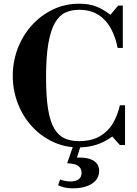

<svg xmlns="http://www.w3.org/2000/svg" viewBox="-20 -784 743 1038"><path d="M406 13Q329 13 263.5 -18.5Q198 -50 150 -103.5Q102 -157 75.5 -227Q49 -297 49 -374Q49 -451 75.5 -521Q102 -591 150.5 -645.5Q199 -700 265 -732Q331 -764 409 -764Q460 -764 498.5 -749.5Q537 -735 577 -704L619 -754H644V-525H616Q605 -582 580 -629Q555 -676 512.5 -703.5Q470 -731 406 -731Q367 -731 334.5 -716.5Q302 -702 278.5 -663Q255 -624 242 -552.5Q229 -481 229 -366Q229 -261 240 -193.5Q251 -126 274 -88Q297 -50 330 -35.5Q363 -21 406 -21Q475 -21 520 -47.5Q565 -74 591 -118.5Q617 -163 628 -215H656V0H628L587 -46Q545 -15 499.5 -1Q454 13 406 13ZM374 234Q344 234 323 228Q302 222 294 217L305 186Q313 190 329.5 193.5Q346 197 361 197Q389 197 405 185.5Q421 174 421 150Q421 100 343 99L380 -8H420L396 68H415Q461 68 488.5 86.5Q516 105 516 140Q516 184 477 209Q438 234 374 234Z"/></svg>

Font: Libre Bodoni SemiBold
Style: Regular
Weight: 600
Designer: Pablo Impallari, Rodrigo Fuenzalida
Foundry: Impallari Type
Version: Version 2.005;gftools[0.9.23]